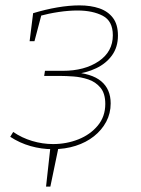

<svg xmlns="http://www.w3.org/2000/svg" viewBox="-20 -548 525 713"><path d="M199 -9 167 145H151L168 -9ZM18 -40 29 -58Q61 -36 99.5 -24.5Q138 -13 177 -13Q227 -13 271 -30.5Q315 -48 343 -81.5Q371 -115 371 -162Q371 -201 353 -222.5Q335 -244 308 -253Q281 -262 253 -264Q225 -266 206 -266H144L147 -285H213Q294 -285 346.5 -320.5Q399 -356 399 -417Q399 -470 361.5 -489.5Q324 -509 268 -509Q235 -509 198 -503.5Q161 -498 124 -488L136 -501L108 -395H90L103 -499Q149 -513 193 -520.5Q237 -528 275 -528Q317 -528 349 -517Q381 -506 399.5 -481.5Q418 -457 418 -416Q418 -373 396 -342.5Q374 -312 337 -294.5Q300 -277 255 -272L247 -280Q320 -276 355.5 -246.5Q391 -217 391 -164Q391 -127 374.5 -96Q358 -65 329 -42Q300 -19 261 -6.5Q222 6 176 6Q134 6 93.5 -5.5Q53 -17 18 -40Z"/></svg>

Font: Bitter Thin
Style: Italic
Weight: 100
Italic angle: -9°
Designer: Sol Matas, and Bitter project Authors
Foundry: Sol Matas
Version: Version 2.002